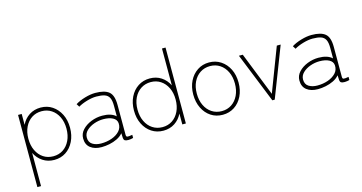

<svg xmlns="http://www.w3.org/2000/svg" viewBox="-92 -1145 3349 1776"><g transform="rotate(-15 1582.5 -257.0)"><path d="M81 213V-478H116V-374Q142 -428 189.5 -459Q237 -490 299 -490Q362 -490 410.5 -457.5Q459 -425 487 -369Q515 -313 515 -240Q515 -167 487 -110Q459 -53 410.5 -21Q362 11 299 11Q237 11 189.5 -20.5Q142 -52 116 -105V213ZM299 -24Q352 -24 393 -51Q434 -78 457.5 -127Q481 -176 481 -240Q481 -304 457.5 -352.5Q434 -401 393 -428Q352 -455 299 -455Q245 -455 204 -428Q163 -401 139.5 -352.5Q116 -304 116 -240Q116 -176 139.5 -127Q163 -78 204 -51Q245 -24 299 -24Z M752 10Q686 10 646 -21Q606 -52 606 -112Q606 -158 639 -193.5Q672 -229 723.5 -249.5Q775 -270 830 -270Q916 -270 960 -229V-330Q960 -382 946 -408.5Q932 -435 902 -445Q872 -455 823 -455Q783 -455 733 -440.5Q683 -426 648 -405L630 -434Q668 -458 722.5 -474Q777 -490 823 -490Q912 -490 953 -456Q994 -422 994 -330V-44Q994 -25 1005.5 -22.5Q1017 -20 1054 -27V3Q1046 6 1032 8Q1018 10 1008 10Q984 10 974 3.5Q964 -3 962 -20Q960 -37 960 -67Q937 -40 902 -23Q867 -6 827.5 2Q788 10 752 10ZM757 -24Q811 -24 858 -40.5Q905 -57 934 -88Q963 -119 960 -164Q957 -199 922 -217.5Q887 -236 831 -236Q786 -236 742.5 -220.5Q699 -205 670 -177Q641 -149 641 -111Q641 -66 674 -45Q707 -24 757 -24Z M1344 11Q1281 11 1232 -21Q1183 -53 1155 -109.5Q1127 -166 1127 -239Q1127 -312 1155 -368.5Q1183 -425 1232 -457Q1281 -489 1344 -489Q1406 -489 1453 -458Q1500 -427 1526 -374V-727H1560V0H1526V-104Q1500 -51 1453 -20Q1406 11 1344 11ZM1344 -23Q1397 -23 1438 -50Q1479 -77 1502.5 -126Q1526 -175 1526 -239Q1526 -303 1502.5 -351.5Q1479 -400 1438 -427Q1397 -454 1344 -454Q1291 -454 1249.5 -427Q1208 -400 1184.5 -351.5Q1161 -303 1161 -239Q1161 -175 1184.5 -126Q1208 -77 1249.5 -50Q1291 -23 1344 -23Z M1912 11Q1849 11 1800 -21Q1751 -53 1723 -110Q1695 -167 1695 -240Q1695 -313 1723 -369Q1751 -425 1800 -457.5Q1849 -490 1912 -490Q1975 -490 2024 -457.5Q2073 -425 2101 -369Q2129 -313 2129 -240Q2129 -167 2101 -110Q2073 -53 2024 -21Q1975 11 1912 11ZM1912 -24Q1965 -24 2006 -51Q2047 -78 2070.5 -127Q2094 -176 2094 -240Q2094 -304 2070.5 -352.5Q2047 -401 2006 -428Q1965 -455 1912 -455Q1859 -455 1817.5 -428Q1776 -401 1752.5 -352.5Q1729 -304 1729 -240Q1729 -176 1752.5 -127Q1776 -78 1817.5 -51Q1859 -24 1912 -24Z M2388 0 2196 -478H2233L2399 -59L2559 -478H2596L2411 0Z M2823 10Q2757 10 2717 -21Q2677 -52 2677 -112Q2677 -158 2710 -193.5Q2743 -229 2794.5 -249.5Q2846 -270 2901 -270Q2987 -270 3031 -229V-330Q3031 -382 3017 -408.5Q3003 -435 2973 -445Q2943 -455 2894 -455Q2854 -455 2804 -440.5Q2754 -426 2719 -405L2701 -434Q2739 -458 2793.5 -474Q2848 -490 2894 -490Q2983 -490 3024 -456Q3065 -422 3065 -330V-44Q3065 -25 3076.5 -22.5Q3088 -20 3125 -27V3Q3117 6 3103 8Q3089 10 3079 10Q3055 10 3045 3.5Q3035 -3 3033 -20Q3031 -37 3031 -67Q3008 -40 2973 -23Q2938 -6 2898.5 2Q2859 10 2823 10ZM2828 -24Q2882 -24 2929 -40.5Q2976 -57 3005 -88Q3034 -119 3031 -164Q3028 -199 2993 -217.5Q2958 -236 2902 -236Q2857 -236 2813.5 -220.5Q2770 -205 2741 -177Q2712 -149 2712 -111Q2712 -66 2745 -45Q2778 -24 2828 -24Z"/></g></svg>

Font: Zen Kaku Gothic Antique Light
Style: Regular
Weight: 300
Designer: Yoshimichi Ohira
Foundry: Positype
Version: Version 1.001